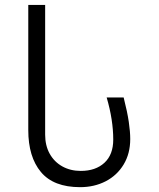

<svg xmlns="http://www.w3.org/2000/svg" viewBox="-20 -745 640 774"><path d="M305.5 -56Q365.5 -56 401 -88.8Q436.5 -121.5 436.5 -182.5Q436.5 -261.5 410 -352H478.5Q493.5 -293 499.2 -253.5Q505 -214 505 -184.5Q505 -126 478.5 -82Q452 -38 406 -14.2Q360 9.5 303 9.5Q196 9.5 145 -51.5Q94 -112.5 94 -220.5V-725H162V-202Q162 -158.5 180.2 -125.5Q198.5 -92.5 231.2 -74.2Q264 -56 305.5 -56Z"/></svg>

Font: JuliaMono Light
Style: Regular
Weight: 300
Monospace: yes
Designer: cormullion
Foundry: corm
Version: Version 0.054; ttfautohint (v1.8.4)